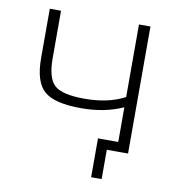

<svg xmlns="http://www.w3.org/2000/svg" viewBox="-74 -587 707 774"><g transform="rotate(10 279.0 -200.0)"><path d="M433 -520H480V0H453H433H393V120H350V-39H433V-181Q358 -147 262 -147Q152 -147 110 -184Q68 -221 68 -318V-520H114V-325Q114 -244 145.5 -215.5Q177 -187 268 -187Q366 -187 433 -223Z"/></g></svg>

Font: M PLUS 1p Light
Style: Regular
Weight: 300
Version: Version 1.061